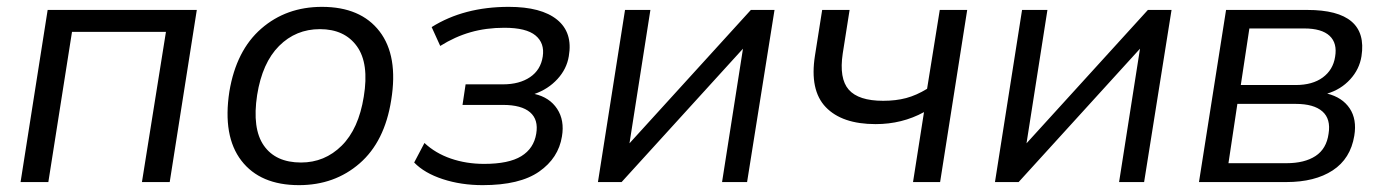

<svg xmlns="http://www.w3.org/2000/svg" viewBox="-20 -531 4035 560"><path d="M40 0 119 -502H554L475 0H394L464 -438H190L121 0Z M852 9Q739 9 684 -62.5Q629 -134 649 -264Q669 -384 742 -447.5Q815 -511 919 -511Q1032 -511 1087 -439.5Q1142 -368 1121 -239Q1102 -118 1029 -54.5Q956 9 852 9ZM858 -57Q927 -57 976.5 -106Q1026 -155 1041 -249Q1057 -346 1021 -396Q985 -446 913 -446Q843 -446 794 -397Q745 -348 730 -254Q715 -156 749.5 -106.5Q784 -57 858 -57Z M1388 9Q1325 9 1271.5 -8.5Q1218 -26 1188 -57L1218 -114Q1250 -84 1295 -68.5Q1340 -53 1392 -53Q1464 -53 1500.5 -75.5Q1537 -98 1544 -141Q1551 -182 1526 -203.5Q1501 -225 1447 -225H1329L1338 -285H1447Q1495 -285 1526 -306Q1557 -327 1563 -366Q1569 -405 1542 -427.5Q1515 -450 1451 -450Q1398 -450 1352.5 -437Q1307 -424 1264 -397L1239 -452Q1333 -511 1464 -511Q1559 -511 1605 -473.5Q1651 -436 1639 -367Q1633 -330 1606 -300.5Q1579 -271 1539 -257Q1583 -247 1605 -213.5Q1627 -180 1619 -133Q1609 -70 1552.5 -30.5Q1496 9 1388 9Z M1724 0 1803 -502H1877L1816 -113L2170 -502H2239L2159 0H2086L2147 -389L1793 0Z M2643 0 2675 -204Q2611 -169 2534 -169Q2436 -169 2388.5 -218.5Q2341 -268 2357 -369L2378 -502H2458L2438 -375Q2427 -302 2455.5 -269.5Q2484 -237 2556 -237Q2593 -237 2623 -245Q2653 -253 2684 -272L2721 -502H2801L2722 0Z M2882 0 2961 -502H3035L2974 -113L3328 -502H3397L3317 0H3244L3305 -389L2951 0Z M3477 0 3556 -502H3793Q3972 -502 3951 -367Q3945 -329 3918 -299.5Q3891 -270 3851 -258Q3895 -247 3916.5 -215Q3938 -183 3930 -135Q3919 -68 3867 -34Q3815 0 3732 0ZM3599 -283H3759Q3808 -283 3838 -305Q3868 -327 3874 -365Q3881 -405 3858 -426.5Q3835 -448 3784 -448H3624ZM3563 -55H3732Q3785 -55 3817 -76Q3849 -97 3855 -141Q3862 -184 3837 -206Q3812 -228 3759 -228H3589Z"/></svg>

Font: Mulish
Style: Italic
Weight: 400
Italic angle: -9°
Designer: Vernon Adams
Foundry: Vernon Adams
Version: Version 3.603; ttfautohint (v1.8.3)